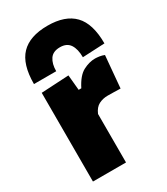

<svg xmlns="http://www.w3.org/2000/svg" viewBox="-191 -854 815 938"><g transform="rotate(-30 217.0 -385.0)"><path d="M48 0V-500.5L203.5 -509L211.5 -423H226.5Q255 -479.5 289.5 -497.5Q324 -515.5 357 -515.5Q366.5 -515.5 380.8 -513.5Q395 -511.5 408 -506L392 -326Q371 -326.5 354.5 -327Q337.5 -327.5 320 -327.5Q292.5 -327.5 270 -316Q247.5 -304.5 234.5 -273.5V0ZM309 -550.5Q309 -596.5 291.8 -622.8Q274.5 -649 236 -649Q196.5 -649 179.2 -623.5Q162 -598 162 -556.5H36.5Q36.5 -668 85.8 -719.2Q135 -770.5 236 -770.5Q335 -770.5 384.5 -719.2Q434 -668 434 -556.5Z"/></g></svg>

Font: Heraclito ExtraBold
Style: Regular
Weight: 800
Designer: Kostas Bartsokas (font) & Cristiano Sobral (main changes)
Foundry: Kostas Bartsokas (font) & Cristiano Sobral (main changes)
Version: Version 1.00;July 8, 2020;FontCreator 13.0.0.2655 64-bit